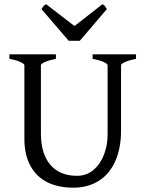

<svg xmlns="http://www.w3.org/2000/svg" viewBox="-20 -872 694 907"><path d="M551.8 -255.9Q551.8 -171.4 524.4 -110.4Q497.1 -49.3 446 -17.3Q395 14.6 325.2 14.6Q256.3 14.6 204.8 -10.5Q153.3 -35.6 124.3 -87.6Q95.2 -139.6 95.2 -216.8V-564Q95.2 -570.3 76.4 -579.1Q57.6 -587.9 24.4 -594.2V-615.2H244.1V-594.2Q211.4 -587.4 192.4 -579.1Q173.3 -570.8 173.3 -564V-241.2Q173.3 -146.5 217.5 -94Q261.7 -41.5 344.2 -41.5Q388.7 -41.5 421.4 -69.1Q454.1 -96.7 471.2 -141.4Q488.3 -186 488.3 -235.8V-564Q488.3 -570.3 469.5 -579.1Q450.7 -587.9 417.5 -594.2V-615.2H622.6V-594.2Q589.8 -587.4 570.8 -579.1Q551.8 -570.8 551.8 -564ZM304.7 -679.2 175.8 -829.1Q177.2 -831.1 181.4 -837.2Q185.5 -843.3 189 -846.2Q192.4 -849.1 197.8 -852.1L332 -749L463.9 -852.1Q471.7 -848.1 474.9 -844.2Q478 -840.3 484.9 -829.1L356.9 -679.2Z"/></svg>

Font: David Libre
Style: Regular
Weight: 400
Version: Version 1.000